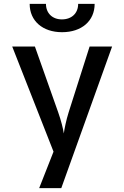

<svg xmlns="http://www.w3.org/2000/svg" viewBox="-20 -970 640 990"><path d="M300 -804C401 -804 468 -862 468 -950H383C383 -902 350 -870 299 -870C250 -870 217 -902 217 -950H133C133 -862 200 -804 300 -804ZM296 0 558 -730H442L334 -391C321 -350 312 -304 309 -282C306 -304 295 -349 280 -391L160 -730H43L256 -188L182 0Z"/></svg>

Font: Tekne LDO SemiBold
Style: Regular
Weight: 600
Monospace: yes
Designer: Alessio Laiso, Mario Rullo, Paolo Rosset
Foundry: Alessio Laiso
Version: Version 1.000;hotconv 1.0.109;makeotfexe 2.5.65596